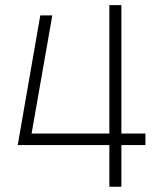

<svg xmlns="http://www.w3.org/2000/svg" viewBox="-20 -713 626 733"><path d="M46.9 -159.2 47.9 -160.6 133.8 -654.3H179.7L100.6 -203.1H397.5V-693.4H443.4V-203.1H535.2V-159.2H443.4V0H397.5V-159.2Z"/></svg>

Font: Cascadia Code ExtraLight
Style: Regular
Weight: 200
Monospace: yes
Designer: Aaron Bell
Foundry: Saja Typeworks
Version: Version 2407.024; ttfautohint (v1.8.4)